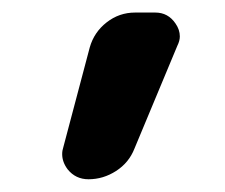

<svg xmlns="http://www.w3.org/2000/svg" viewBox="-20 -813 358 306"><path d="M123 -737.3Q129.9 -761.7 149.9 -777.3Q169.9 -793 195.3 -793H227.5Q248 -793 259.8 -775.4Q266.6 -765.6 266.6 -754.9Q266.6 -748 262.7 -740.2L194.3 -576.2Q185.5 -553.7 165 -540.5Q144.5 -527.3 121.1 -527.3Q100.6 -527.3 87.9 -543Q79.1 -554.7 79.1 -567.4Q79.1 -573.2 81.1 -579.1Z"/></svg>

Font: Gen Jyuu Gothic P Medium
Style: Regular
Weight: 500
Designer: [Source Han Sans]
Ryoko NISHIZUKA  (kana & ideographs); Paul D. Hunt (Latin, Greek & Cyrillic); Wenlong ZHANG  (bopomofo
Version: Version 1.002.20150607